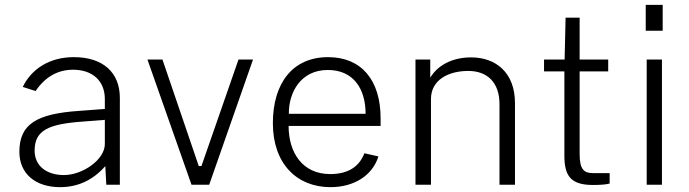

<svg xmlns="http://www.w3.org/2000/svg" viewBox="-20 -763 2847 793"><path d="M228 10C303 10 365 -20 415 -77L419 0H475V-359C475 -463 406 -527 285 -527C184 -527 110 -478 74 -404L127 -387C167 -446 219 -475 282 -475C362 -475 413 -429 413 -354V-313L306 -305C132 -293 60 -251 60 -136C60 -45 127 10 228 10ZM244 -40C172 -40 123 -78 123 -141C123 -225 180 -251 324 -261L413 -268V-168C413 -104 322 -40 244 -40Z M1025 -517H965L812 -77H801L651 -517H589L771 0H844Z M1172 -243H1552V-274C1552 -432 1473 -527 1335 -527C1190 -527 1107 -421 1107 -254C1107 -87 1206 10 1345 10C1441 10 1518 -37 1543 -117L1485 -130C1464 -75 1418 -44 1344 -44C1228 -44 1172 -134 1172 -243ZM1173 -293C1172 -381 1222 -474 1334 -474C1440 -474 1490 -396 1490 -293Z M1696 0H1760V-354C1760 -433 1832 -470 1914 -470C1993 -470 2043 -422 2043 -333V0H2107V-337C2107 -464 2027 -526 1926 -526C1842 -526 1785 -489 1757 -442V-517H1696Z M2492 -468V-517H2374V-690H2316L2312 -517H2227V-468H2311V-120C2311 -37 2337 1 2429 1C2459 1 2485 -1 2498 -5V-48H2429C2394 -48 2374 -61 2374 -126V-468Z M2717 -743H2647V-636H2717ZM2714 -517H2651V0H2714Z"/></svg>

Font: United Sans ExtraLight
Style: Regular
Weight: 200
Designer: Pablo Impallari, Rodrigo Fuenzalida (Modified by Dan O. Williams)
Version: Version 1.000;PS 001.000;hotconv 1.0.88;makeotf.lib2.5.64775